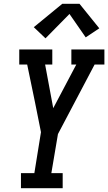

<svg xmlns="http://www.w3.org/2000/svg" viewBox="-20 -997 573 1017"><path d="M91 0V-80H162L197 -297L165 -457L124 -655H82V-735H257V-655H219L262 -424L384 -655H358V-735H533V-655H481L287 -287L252 -80H312V0ZM221 -794 159 -853 310 -977H401L506 -847L434 -799L348 -923Z"/></svg>

Font: Iosevka Slab Medium
Style: Italic
Weight: 500
Italic angle: -9°
Monospace: yes
Designer: Belleve Invis
Foundry: Belleve Invis
Version: Version 11.1.0; ttfautohint (v1.8.3)